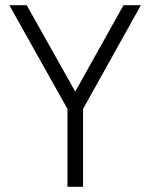

<svg xmlns="http://www.w3.org/2000/svg" viewBox="-20 -720 579 740"><path d="M240 0V-300L16 -700H83L270 -367L456 -700H523L300 -300V0Z"/></svg>

Font: Haskoy Light
Style: Regular
Weight: 300
Designer: Ertekin Erdin
Foundry: Ertekin Erdin
Version: Version 2.000; ttfautohint (v1.8.4.7-5d5b)